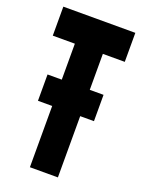

<svg xmlns="http://www.w3.org/2000/svg" viewBox="-135 -764 617 828"><g transform="rotate(20 173.5 -350.0)"><path d="M44.5 -281.1V-401.9H109.8V-566.9H8.5V-700H338.9V-566.9H238.3V-401.9H301.5V-281.1H238.3V0H109.8V-281.1Z"/></g></svg>

Font: Georama ExtraCondensed Thin
Style: Regular
Weight: 100
Width: 2
Designer: Jean-Baptiste Levee
Foundry: Production Type
Version: Version 1.001